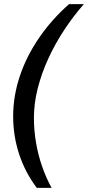

<svg xmlns="http://www.w3.org/2000/svg" viewBox="-20 -756 428 934"><path d="M159 158Q103 84 73.5 -5Q44 -94 44 -190Q44 -289 76.5 -386Q109 -483 170.5 -572.5Q232 -662 316 -736H388Q337 -678 292.5 -610.5Q248 -543 215 -471Q182 -399 163.5 -326Q145 -253 145 -183Q145 -121 155.5 -60.5Q166 0 185.5 55.5Q205 111 231 158Z"/></svg>

Font: Archivo Expanded Medium
Style: Italic
Weight: 500
Width: 7
Italic angle: -10°
Designer: Hector Gatti
Foundry: Omnibus-Type
Version: Version 2.001